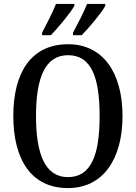

<svg xmlns="http://www.w3.org/2000/svg" viewBox="-20 -951 694 981"><path d="M353 -784V-771H397C437 -811 499 -886 518 -921V-931H425C407 -886 379 -833 353 -784ZM195 -784V-771H240C278 -811 341 -886 360 -921V-931H266C249 -886 220 -833 195 -784ZM327 10C506 10 606 -137 606 -358C606 -580 506 -725 328 -725C139 -725 48 -580 48 -359C48 -137 139 10 327 10ZM327 -46C211 -46 164 -162 164 -358C164 -555 211 -669 328 -669C447 -669 489 -555 489 -358C489 -162 447 -46 327 -46Z"/></svg>

Font: Noto Serif Georgian Condensed Medium
Style: Regular
Weight: 500
Width: 3
Designer: Monotype Design Team, Akaki Razmadze
Foundry: Google LLC
Version: Version 2.003